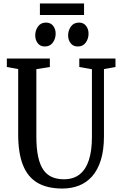

<svg xmlns="http://www.w3.org/2000/svg" viewBox="-20 -1081 698 1109"><path d="M340.5 8Q253 8 196.5 -25.2Q140 -58.5 112.5 -127.8Q85 -197 85 -305V-682L19.5 -694V-743H268V-694L190 -681.5V-293.5Q190 -223 200.5 -175.2Q211 -127.5 231.2 -99Q251.5 -70.5 281.2 -58Q311 -45.5 349.5 -45.5Q404.5 -45.5 440.2 -74Q476 -102.5 493.5 -156.8Q511 -211 511 -289.5V-681L438 -694V-743H647V-694L580.5 -682V-295Q580.5 -215 562.8 -157.5Q545 -100 512.8 -63.2Q480.5 -26.5 436.5 -9.2Q392.5 8 340.5 8ZM238 -812.5Q212.5 -812.5 198 -831.5Q183.5 -850.5 183.5 -876.5Q183.5 -905.5 199.5 -928Q215.5 -950.5 245.5 -950.5H246.5Q272.5 -950.5 287 -931.8Q301.5 -913 301.5 -886.5Q301.5 -858 285.2 -835.2Q269 -812.5 239 -812.5ZM428.5 -812.5Q402.5 -812.5 388 -831.5Q373.5 -850.5 373.5 -876.5Q373.5 -905.5 389.8 -928Q406 -950.5 436 -950.5H437Q462.5 -950.5 477 -931.8Q491.5 -913 491.5 -886.5Q491.5 -858 475.5 -835.2Q459.5 -812.5 429.5 -812.5ZM465.5 -1061V-994.5H210.5V-1061Z"/></svg>

Font: Merriweather 24pt SemiCondensed
Style: Regular
Weight: 400
Width: 4
Designer: Eben Sorkin
Foundry: Eben Sorkin
Version: Version 2.100